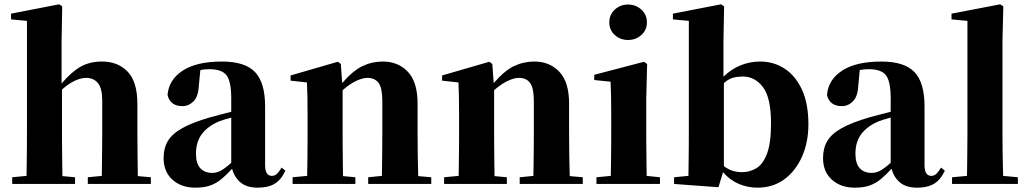

<svg xmlns="http://www.w3.org/2000/svg" viewBox="-20 -846 4731 883"><path d="M613.8 -36.1 673.8 -30.8V0H383.8V-30.8L448.2 -37.1Q448.7 -65.9 449 -101.8Q449.2 -137.7 449.7 -173.3Q450.2 -209 450.2 -237.8V-381.8Q450.2 -440.4 430.2 -464.1Q410.2 -487.8 377 -487.8Q353 -487.8 324.5 -474.9Q295.9 -461.9 265.1 -434.1V-237.8Q265.1 -210 265.4 -174.1Q265.6 -138.2 266.1 -101.8Q266.6 -65.4 267.1 -36.1L325.2 -30.8V0H36.1V-30.8L102.1 -37.1Q102.5 -66.4 103 -102.5Q103.5 -138.7 103.8 -174.3Q104 -210 104 -237.8V-750L30.8 -756.8V-783.2L252 -826.2L266.1 -816.9L263.2 -655.8V-461.9Q308.1 -515.1 350.3 -539.1Q392.6 -563 449.2 -563Q522 -563 566.9 -516.6Q611.8 -470.2 611.8 -368.2V-237.8Q611.8 -193.8 612.5 -136.7Q613.3 -79.6 613.8 -36.1Z M1043.5 -97.2V-305.2Q1025.9 -300.3 1011.7 -296.1Q997.6 -292 988.3 -288.1Q936 -266.1 908.7 -230Q881.3 -193.8 881.3 -139.2Q881.3 -94.2 901.1 -72.5Q920.9 -50.8 956.5 -50.8Q976.6 -50.8 996.1 -61.5Q1015.6 -72.3 1043.5 -97.2ZM829.6 -503.9 845.2 -509.8ZM1275.4 -75.2 1292.5 -61Q1273.4 -19.5 1243.4 -1.2Q1213.4 17.1 1165.5 17.1Q1115.7 17.1 1087.2 -6.1Q1058.6 -29.3 1047.4 -69.8Q1022 -42 998.5 -22.5Q975.1 -2.9 946.8 7.1Q918.5 17.1 878.4 17.1Q814 17.1 773.2 -19.5Q732.4 -56.2 732.4 -119.1Q732.4 -164.6 752.2 -197.8Q772 -231 818.4 -256.8Q864.7 -282.7 945.3 -306.2Q966.3 -312 991.7 -318.6Q1017.1 -325.2 1043.5 -332V-393.1Q1043.5 -471.2 1022 -499.5Q1000.5 -527.8 943.4 -527.8Q921.4 -527.8 901.4 -523.9L894.5 -453.1Q892.1 -401.9 869.9 -379.9Q847.7 -357.9 819.3 -357.9Q762.7 -357.9 750.5 -409.2Q756.3 -479.5 820.3 -521.2Q884.3 -563 1000.5 -563Q1106.9 -563 1153.1 -514.4Q1199.2 -465.8 1199.2 -356.9V-87.9Q1199.2 -59.6 1207.8 -48.3Q1216.3 -37.1 1230.5 -37.1Q1241.7 -37.1 1251.5 -44.9Q1261.2 -52.7 1275.4 -75.2Z M1903.3 -36.1 1963.4 -30.8V0H1673.3V-30.8L1736.3 -37.1Q1736.8 -65.9 1737.3 -101.8Q1737.8 -137.7 1738 -173.3Q1738.3 -209 1738.3 -237.8V-381.8Q1738.3 -440.4 1721.4 -464.1Q1704.6 -487.8 1669.4 -487.8Q1647 -487.8 1617.4 -473.6Q1587.9 -459.5 1555.7 -431.2V-237.8Q1555.7 -210 1555.9 -174.1Q1556.2 -138.2 1556.6 -101.8Q1557.1 -65.4 1557.6 -36.1L1614.3 -30.8V0H1325.7V-30.8L1392.6 -37.1Q1393.1 -66.4 1393.6 -102.5Q1394 -138.7 1394.3 -174.3Q1394.5 -210 1394.5 -237.8V-320.8Q1394.5 -369.6 1393.8 -400.4Q1393.1 -431.2 1391.6 -466.8L1316.4 -475.1V-499L1533.7 -562L1547.4 -551.8L1553.7 -463.9Q1603 -521 1647 -542Q1690.9 -563 1740.7 -563Q1811.5 -563 1856 -515.6Q1900.4 -468.3 1900.4 -370.1V-237.8Q1900.4 -193.8 1901.1 -136.7Q1901.9 -79.6 1903.3 -36.1Z M2600.1 -36.1 2660.2 -30.8V0H2370.1V-30.8L2433.1 -37.1Q2433.6 -65.9 2434.1 -101.8Q2434.6 -137.7 2434.8 -173.3Q2435.1 -209 2435.1 -237.8V-381.8Q2435.1 -440.4 2418.2 -464.1Q2401.4 -487.8 2366.2 -487.8Q2343.8 -487.8 2314.2 -473.6Q2284.7 -459.5 2252.4 -431.2V-237.8Q2252.4 -210 2252.7 -174.1Q2252.9 -138.2 2253.4 -101.8Q2253.9 -65.4 2254.4 -36.1L2311 -30.8V0H2022.5V-30.8L2089.4 -37.1Q2089.8 -66.4 2090.3 -102.5Q2090.8 -138.7 2091.1 -174.3Q2091.3 -210 2091.3 -237.8V-320.8Q2091.3 -369.6 2090.6 -400.4Q2089.8 -431.2 2088.4 -466.8L2013.2 -475.1V-499L2230.5 -562L2244.1 -551.8L2250.5 -463.9Q2299.8 -521 2343.8 -542Q2387.7 -563 2437.5 -563Q2508.3 -563 2552.7 -515.6Q2597.2 -468.3 2597.2 -370.1V-237.8Q2597.2 -193.8 2597.9 -136.7Q2598.6 -79.6 2600.1 -36.1Z M2868.2 -662.1Q2833 -662.1 2807.6 -684.8Q2782.2 -707.5 2782.2 -743.2Q2782.2 -778.8 2807.6 -802Q2833 -825.2 2868.2 -825.2Q2903.8 -825.2 2929.4 -802Q2955.1 -778.8 2955.1 -743.2Q2955.1 -707.5 2929.4 -684.8Q2903.8 -662.1 2868.2 -662.1ZM2954.1 -37.1 3015.1 -30.8V0H2723.1V-30.8L2789.1 -37.1Q2789.6 -66.4 2790 -102.5Q2790.5 -138.7 2790.8 -174.3Q2791 -210 2791 -237.8V-317.9Q2791 -366.2 2790.3 -398.9Q2789.6 -431.6 2788.1 -470.2L2712.9 -478V-502L2941.9 -562L2956.1 -551.8L2952.1 -392.1V-237.8Q2952.1 -210 2952.4 -174.1Q2952.6 -138.2 2953.1 -102.1Q2953.6 -65.9 2954.1 -37.1Z M3309.1 -463.9V-82Q3328.6 -66.9 3349.6 -60.5Q3370.6 -54.2 3393.1 -54.2Q3427.7 -54.2 3458.3 -72.3Q3488.8 -90.3 3507.3 -138.9Q3525.9 -187.5 3525.9 -278.8Q3525.9 -396 3489 -445.1Q3452.1 -494.1 3396 -494.1Q3372.6 -494.1 3352.1 -488.8Q3331.5 -483.4 3309.1 -463.9ZM3307.1 -655.8V-493.2Q3343.8 -528.8 3386.7 -545.9Q3429.7 -563 3476.1 -563Q3538.6 -563 3588.9 -530Q3639.2 -497.1 3668.5 -432.9Q3697.8 -368.7 3697.8 -274.9Q3697.8 -192.4 3668.7 -126.2Q3639.6 -60.1 3587.2 -21.5Q3534.7 17.1 3463.9 17.1Q3418.9 17.1 3378.2 0Q3337.4 -17.1 3305.2 -54.2L3284.2 15.1L3080.1 0V-30.8L3146 -37.1Q3146.5 -65.9 3147 -102.1Q3147.5 -138.2 3147.7 -174.1Q3147.9 -210 3147.9 -237.8V-750L3074.7 -756.8V-783.2L3295.9 -826.2L3310.1 -816.9Z M4076.2 -97.2V-305.2Q4058.6 -300.3 4044.4 -296.1Q4030.3 -292 4021 -288.1Q3968.8 -266.1 3941.4 -230Q3914.1 -193.8 3914.1 -139.2Q3914.1 -94.2 3933.8 -72.5Q3953.6 -50.8 3989.3 -50.8Q4009.3 -50.8 4028.8 -61.5Q4048.3 -72.3 4076.2 -97.2ZM3862.3 -503.9 3877.9 -509.8ZM4308.1 -75.2 4325.2 -61Q4306.2 -19.5 4276.1 -1.2Q4246.1 17.1 4198.2 17.1Q4148.4 17.1 4119.9 -6.1Q4091.3 -29.3 4080.1 -69.8Q4054.7 -42 4031.2 -22.5Q4007.8 -2.9 3979.5 7.1Q3951.2 17.1 3911.1 17.1Q3846.7 17.1 3805.9 -19.5Q3765.1 -56.2 3765.1 -119.1Q3765.1 -164.6 3784.9 -197.8Q3804.7 -231 3851.1 -256.8Q3897.5 -282.7 3978 -306.2Q3999 -312 4024.4 -318.6Q4049.8 -325.2 4076.2 -332V-393.1Q4076.2 -471.2 4054.7 -499.5Q4033.2 -527.8 3976.1 -527.8Q3954.1 -527.8 3934.1 -523.9L3927.2 -453.1Q3924.8 -401.9 3902.6 -379.9Q3880.4 -357.9 3852.1 -357.9Q3795.4 -357.9 3783.2 -409.2Q3789.1 -479.5 3853 -521.2Q3917 -563 4033.2 -563Q4139.6 -563 4185.8 -514.4Q4231.9 -465.8 4231.9 -356.9V-87.9Q4231.9 -59.6 4240.5 -48.3Q4249 -37.1 4263.2 -37.1Q4274.4 -37.1 4284.2 -44.9Q4293.9 -52.7 4308.1 -75.2Z M4593.3 -37.1 4661.1 -30.8V0H4358.4V-30.8L4427.2 -37.1Q4427.7 -85.9 4428.5 -137.9Q4429.2 -189.9 4429.2 -237.8V-750L4356 -756.8V-783.2L4580.1 -826.2L4594.2 -816.9L4590.3 -655.8V-237.8Q4590.3 -189.5 4591.1 -137.7Q4591.8 -85.9 4593.3 -37.1Z"/></svg>

Font: Source Han Serif JP Heavy
Style: Regular
Weight: 900
Designer: Ryoko NISHIZUKA  (kana & ideographs); Frank Grießhammer (Latin, Greek & Cyrillic); Wenlong ZHANG  (bopomofo); Sandoll Co
Foundry: Adobe Systems Incorporated
Version: Version 1.001;PS 1.001;hotconv 16.6.54;makeotf.lib2.5.65590